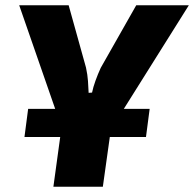

<svg xmlns="http://www.w3.org/2000/svg" viewBox="-20 -710 738 730"><path d="M698 -690 398 -212H219L53 -690H241L307 -453Q313 -425 314.5 -402Q316 -379 317 -357L330 -358Q334 -378 343 -403Q352 -428 363 -452L498 -690ZM416 -321 371 0H183L227 -321ZM549 -296 535 -189H73L87 -296Z"/></svg>

Font: Exo 2 ExtraBold
Style: Italic
Weight: 800
Italic angle: -8°
Designer: Natanael Gama
Foundry: Natanael Gama
Version: Version 2.010